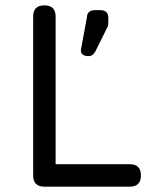

<svg xmlns="http://www.w3.org/2000/svg" viewBox="-20 -698 581 718"><path d="M310.5 -488C321.5 -488 330 -493.5 336 -504.5C336 -504.5 377.5 -588 377.5 -588C377.5 -588 377.5 -588 377.5 -588C379.5 -591.5 381.5 -595.5 383 -600C384.5 -604 385 -608 385 -612.5C385 -612.5 385 -631 385 -631C385 -631 385 -631 385 -631C385 -650.5 375 -660 355 -660C355 -660 336 -660 336 -660C336 -660 336 -660 336 -660C316 -660 305.5 -651 305 -633C305 -633 283 -514 283 -514C283 -514 283 -514 283 -514C281.5 -505.5 283 -499.5 288.5 -495C293.5 -490.5 301 -488 310.5 -488C310.5 -488 310.5 -488 310.5 -488ZM465 0C465 0 465 0 465 0C493 0 507 -14 507 -42C507 -42 507 -42 507 -42C507 -70 493 -84 465 -84C465 -84 188 -84 188 -84C188 -84 188 -636 188 -636C188 -636 188 -636 188 -636C188 -664 174 -678 146 -678C146 -678 146 -678 146 -678C118 -678 104 -664 104 -636C104 -636 104 -42 104 -42C104 -42 104 -42 104 -42C104 -14 118 0 146 0C146 0 465 0 465 0Z"/></svg>

Font: Jura-Fortis-Bold
Style: Bold
Weight: 500
Designer: Daniel Johnson, Alexei Vanyashin, Mirko Velimirovic
Foundry: Daniel Johnson
Version: ""